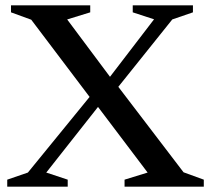

<svg xmlns="http://www.w3.org/2000/svg" viewBox="-20 -696 780 716"><path d="M365 -322 152.5 -52.5 232.5 -26V0H7V-26L84 -52.5L334 -359L367.5 -380L554.5 -624L475 -650V-676H699.5V-650L622.5 -623.5L397 -342ZM530.5 -52.5 337 -308.5 322.5 -323.5 96.5 -622.5 21 -650V-676H316.5V-650L230.5 -623.5L398.5 -398.5L413 -383L664.5 -53.5L740 -26V0H444.5V-26Z"/></svg>

Font: Newsreader 16pt 16pt Medium
Style: Regular
Weight: 500
Version: Version 1.003